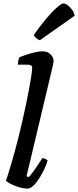

<svg xmlns="http://www.w3.org/2000/svg" viewBox="-20 -1099 454 1119"><path d="M141 0Q116.5 0 89.5 -8.2Q62.5 -16.5 41.8 -27.5Q21 -38.5 14.5 -46Q20 -59.5 28.2 -86.5Q36.5 -113.5 47 -149Q57.5 -184.5 68.2 -224.2Q79 -264 88.5 -302Q100 -347 111.2 -396.8Q122.5 -446.5 132.5 -495.2Q142.5 -544 150.5 -586.5Q158.5 -629 163 -659.8Q167.5 -690.5 167.5 -703Q167.5 -714.5 160.2 -718.2Q153 -722 140.5 -722H84Q84 -733 86.8 -745.2Q89.5 -757.5 91.5 -764Q106.5 -771 131.8 -779.5Q157 -788 183 -794Q209 -800 227.5 -800Q256.5 -800 274.5 -782.5Q292.5 -765 292.5 -740.5Q292.5 -737.5 288.2 -718Q284 -698.5 278.5 -676.5L135 -73L146 -66Q157 -76 171.8 -96Q186.5 -116 201.5 -138.5Q216.5 -161 226.5 -177Q235.5 -177 245.2 -172.5Q255 -168 257.5 -163Q251.5 -142 238.8 -114.5Q226 -87 209.2 -60.5Q192.5 -34 174.5 -17Q156.5 0 141 0ZM212.5 -864.5Q200 -868 190 -877.5Q180 -887 176.5 -894.5Q214 -948.5 249.2 -990Q284.5 -1031.5 311.5 -1055.2Q338.5 -1079 350 -1079Q361 -1079 375.5 -1067.8Q390 -1056.5 401.5 -1040.2Q413 -1024 414.5 -1007Z"/></svg>

Font: Texturina Medium
Style: Italic
Weight: 500
Italic angle: -11°
Designer: Guillermo Torres Carreño
Foundry: Omnibus-Type
Version: Version 1.002